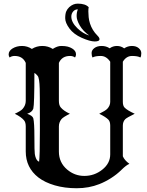

<svg xmlns="http://www.w3.org/2000/svg" viewBox="-20 -1006 796 1041"><path d="M646 -158.7Q654.8 -137.2 681.6 -117.7Q664.6 -110.8 638.9 -85.4Q613.3 -60.1 581.5 -40Q549.8 -20 518.6 -7.8Q461.9 14.6 396.2 14.6Q330.6 14.6 277.1 -1Q223.6 -16.6 188.5 -43.5Q119.6 -96.7 119.6 -185.1V-320.3Q119.6 -342.8 110.4 -353.5Q95.7 -371.6 60.1 -389.2Q93.3 -404.3 103 -416Q119.6 -435.1 119.6 -459V-665Q103 -702.6 59.6 -702.6Q43 -702.6 32.2 -694.3Q26.9 -701.7 26.9 -711.2Q26.9 -720.7 32.5 -729Q38.1 -737.3 47.9 -743.2Q70.3 -756.8 99.4 -756.8Q128.4 -756.8 152.8 -740.7Q178.2 -756.8 209.5 -756.8Q240.7 -756.8 266.1 -740.7Q290.5 -756.8 312 -756.8Q333.5 -756.8 347.2 -753.2Q360.8 -749.5 371.1 -743.2Q392.1 -730.5 392.1 -711.4Q392.1 -701.7 386.7 -694.3Q376 -702.6 359.4 -702.6Q315.9 -702.6 299.3 -665V-459Q299.3 -435.1 309.6 -423.3Q325.7 -404.3 358.9 -389.2Q323.2 -371.6 313.5 -360.4Q299.3 -342.8 299.3 -320.3V-184.1Q299.3 -125 343.8 -86.9Q384.8 -52.2 437 -52.2Q491.7 -52.2 534.2 -85.9Q577.6 -120.1 577.6 -168.9V-324.7Q577.6 -346.2 568.4 -356.4Q554.2 -371.6 518.1 -389.2Q551.8 -405.8 561.5 -416Q577.6 -433.1 577.6 -454.1V-671.4Q556.6 -702.6 526.4 -702.6Q496.1 -702.6 481.9 -694.3Q476.6 -703.1 476.6 -718.5Q476.6 -733.9 491.7 -745.4Q506.8 -756.8 531.2 -756.8Q555.7 -756.8 574.7 -744.1Q591.8 -756.8 614 -756.8Q636.2 -756.8 653.3 -743.7Q672.4 -756.8 695.3 -756.8Q718.3 -756.8 732.2 -744.9Q746.1 -732.9 746.1 -717.3Q746.1 -701.7 741.2 -694.3Q727.1 -702.6 696 -702.6Q665 -702.6 646 -671.4V-454.1Q646 -432.6 655.3 -422.9Q669.9 -407.7 710.4 -389.2Q667.5 -368.2 659.2 -359.9Q646 -346.7 646 -324.7ZM191.9 -129.4Q196.3 -155.8 196.3 -298.6Q196.3 -441.4 196 -473.4Q195.8 -505.4 195.3 -524.9Q193.8 -582.5 184.3 -594.5Q174.8 -606.4 166.5 -610.4Q166.5 -440.4 160.6 -417Q153.8 -397.5 127.4 -389.2Q156.7 -378.9 160.6 -364.3Q166.5 -340.8 166.5 -263.2Q166.5 -185.5 168.7 -171.4Q170.9 -157.2 174.8 -148.4Q181.2 -132.8 191.9 -129.4ZM355.5 -967.3Q376.5 -986.3 401.4 -986.3Q443.4 -986.3 460.9 -966.8Q459 -958.5 459 -944.1Q459 -929.7 460.7 -912.8Q462.4 -896 467.8 -878.9Q480 -841.3 507.8 -813.5Q519.5 -801.8 519.5 -793.9Q519.5 -781.2 493.7 -781.2Q467.8 -781.2 423.6 -800.8Q379.4 -820.3 356.4 -851.6Q333.5 -882.8 333.5 -907.2Q333.5 -931.6 339.4 -944.8Q345.2 -958 355.5 -967.3ZM402.3 -955.1Q386.7 -955.6 376.7 -943.8Q366.7 -932.1 366.7 -916Q366.7 -885.3 398.9 -853.5Q429.7 -823.7 463.9 -813.5Q429.7 -837.9 412.6 -867.7Q395.5 -897.5 395.5 -918.9Q395.5 -940.4 402.3 -955.1Z"/></svg>

Font: Rye
Style: Regular
Weight: 400
Designer: Nicole Fally
Foundry: Nicole Fally
Version: Version 1.001